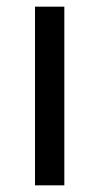

<svg xmlns="http://www.w3.org/2000/svg" viewBox="-20 -556 298 576"><path d="M173 0H85V-536H173Z"/></svg>

Font: Noto Sans Thai Looped
Style: Regular
Weight: 400
Designer: Sasikarn Vongin, Ben Mitchell
Foundry: The Fontpad Ltd
Version: Version 1.001; ttfautohint (v1.8.4.7-5d5b)